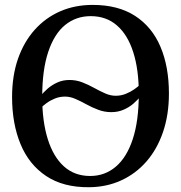

<svg xmlns="http://www.w3.org/2000/svg" viewBox="-20 -772 757 803"><path d="M445.5 -303Q417 -303 391 -312.8Q365 -322.5 341.5 -335.5Q318 -348.5 295.8 -358.2Q273.5 -368 252.5 -368Q229.5 -368 209.8 -360Q190 -352 174.8 -340.8Q159.5 -329.5 149.5 -319.5L149 -369Q161.5 -386 179.5 -401.5Q197.5 -417 220.2 -427.2Q243 -437.5 270.5 -437.5Q299 -437.5 324.5 -427.5Q350 -417.5 373.5 -404.5Q397 -391.5 419.5 -381.5Q442 -371.5 464 -371.5Q486 -371.5 506 -379.5Q526 -387.5 541.5 -398.5Q557 -409.5 566.5 -418.5L568.5 -371Q556 -354 537.5 -338.2Q519 -322.5 496 -312.8Q473 -303 445.5 -303ZM352.5 11Q244.5 12 172.8 -36Q101 -84 65.8 -169.5Q30.5 -255 30.5 -366Q30.5 -455 55.2 -526Q80 -597 125.2 -647.5Q170.5 -698 232 -724.8Q293.5 -751.5 367.5 -751.5Q474 -751.5 545 -705.5Q616 -659.5 651.2 -576.2Q686.5 -493 686.5 -381Q686.5 -292.5 662 -220.5Q637.5 -148.5 592.8 -97Q548 -45.5 486.8 -17.5Q425.5 10.5 352.5 11ZM357 -36Q418.5 -36 464.2 -74.8Q510 -113.5 535.2 -190Q560.5 -266.5 560.5 -380.5Q560.5 -481.5 537.2 -554Q514 -626.5 469.2 -665.5Q424.5 -704.5 359.5 -704.5Q298 -704.5 252.5 -667.5Q207 -630.5 181.8 -555.2Q156.5 -480 156.5 -366Q156.5 -264.5 179.8 -190.2Q203 -116 247.5 -76Q292 -36 357 -36Z"/></svg>

Font: Merriweather 48pt Medium
Style: Regular
Weight: 500
Version: Version 2.100